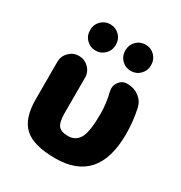

<svg xmlns="http://www.w3.org/2000/svg" viewBox="-178 -904 965 1023"><g transform="rotate(30 304.5 -393.0)"><path d="M127 -694.3V-697.3Q127 -730.5 149.9 -753.4Q172.9 -776.4 206.1 -776.4Q239.3 -776.4 262.2 -753.4Q285.2 -730.5 285.2 -697.3V-694.3Q285.2 -661.1 262.2 -638.2Q239.3 -615.2 206.1 -615.2Q172.9 -615.2 149.9 -638.2Q127 -661.1 127 -694.3ZM343.8 -694.3V-697.3Q343.8 -730.5 366.7 -753.4Q389.6 -776.4 422.9 -776.4Q456.1 -776.4 479 -753.4Q502 -730.5 502 -697.3V-694.3Q502 -661.1 479 -638.2Q456.1 -615.2 422.9 -615.2Q389.6 -615.2 366.7 -638.2Q343.8 -661.1 343.8 -694.3ZM570.3 -310.5Q570.3 -10.7 306.6 -10.7Q173.8 -10.7 117.2 -62Q60.5 -113.3 60.5 -231.4V-461.9Q60.5 -497.1 85.4 -522Q110.4 -546.9 145.5 -546.9Q180.7 -546.9 205.6 -522Q230.5 -497.1 230.5 -461.9V-247.1Q230.5 -189.5 247.1 -168.5Q263.7 -147.5 306.6 -147.5Q353.5 -147.5 376 -187Q398.4 -226.6 398.4 -337.9Q398.4 -400.4 381.8 -465.8Q379.9 -474.6 379.9 -483.4Q379.9 -503.9 392.6 -521.5Q411.1 -546.9 441.4 -546.9H445.3Q484.4 -546.9 514.6 -524.4Q544.9 -502 553.7 -464.8Q570.3 -388.7 570.3 -310.5Z"/></g></svg>

Font: Gen Jyuu GothicX Heavy
Style: Bold
Weight: 900
Designer: [Source Han Sans]
Ryoko NISHIZUKA  (kana & ideographs); Paul D. Hunt (Latin, Greek & Cyrillic); Wenlong ZHANG  (bopomofo
Version: Version 1.002.20150607